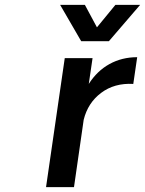

<svg xmlns="http://www.w3.org/2000/svg" viewBox="-20 -772 598 792"><path d="M169.9 0 247.1 -532.2H361.8L346.2 -425.8Q380.4 -479.5 431.6 -507.8Q482.9 -536.1 545.9 -536.1L529.8 -425.8Q452.1 -430.2 397.2 -388.9Q342.3 -347.7 325.2 -277.8L285.2 0ZM228 -752H330.1L379.9 -659.2L456.1 -752H558.1L429.2 -602.1H314.9Z"/></svg>

Font: Trueno
Style: Italic
Weight: 400
Designer: Julieta Ulanovsky
Foundry: Julieta Ulanovsky
Version: Version 3.001b | FøM Fix